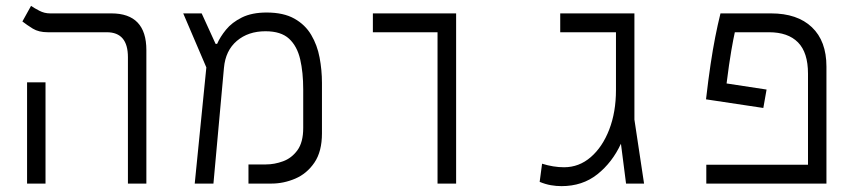

<svg xmlns="http://www.w3.org/2000/svg" viewBox="-20 -632 2970 661"><path d="M420.4 0V-435.1Q420.4 -521 347.7 -521H144.5Q113.3 -521 93 -533.4Q72.8 -545.9 57.1 -558.1L86.9 -611.8Q98.1 -604 115.5 -595Q132.8 -585.9 152.3 -585.9H363.3Q483.9 -585.9 483.9 -459.5V0ZM73.2 0V-348.6H136.7V0Z M650.4 0 690.4 -399.9 610.8 -585.9H674.3L722.2 -481H727.5Q737.8 -504.9 758.1 -529.8Q778.3 -554.7 812.7 -571.8Q847.2 -588.9 897.9 -588.9Q956.1 -588.9 993.4 -567.9Q1030.8 -546.9 1051.5 -511.7Q1072.3 -476.6 1080.3 -433.6Q1088.4 -390.6 1088.4 -346.7V-172.9Q1088.4 -110.4 1062.5 -72.3Q1036.6 -34.2 996.6 -17.1Q956.5 0 914.6 0H835.4V-65.9H895.5Q924.8 -65.9 954.3 -76.7Q983.9 -87.4 1003.9 -114.7Q1023.9 -142.1 1023.9 -191.4V-324.2Q1023.9 -382.8 1013.4 -428Q1002.9 -473.1 975.1 -498.8Q947.3 -524.4 894 -524.4Q834.5 -524.4 795.4 -491.2Q756.3 -458 751 -398.4L714.8 0Z M1486.3 0V-521H1263.7V-585.9H1550.3V0Z M1913.1 8.8Q1895 8.8 1876.5 5.6Q1857.9 2.4 1837.9 -5.9L1846.2 -68.4Q1885.3 -56.2 1921.9 -56.2Q1973.6 -56.2 2013.9 -91.1Q2054.2 -126 2077.4 -186Q2100.6 -246.1 2100.6 -322.3V-521H1908.7V-585.9H2164.1V-220.2L2197.3 0H2135.3L2117.7 -137.2Q2087.9 -72.8 2036.6 -32Q1985.4 8.8 1913.1 8.8Z M2619.1 -323.7 2607.9 -260.3 2410.6 -290Q2418.5 -358.4 2426.3 -410.4Q2434.1 -462.4 2442.4 -504.6Q2450.7 -546.9 2460.4 -585.9H2634.3Q2725.1 -585.9 2775.1 -538.3Q2825.2 -490.7 2825.2 -402.8V0H2411.6V-64.9H2761.7V-378.4Q2761.7 -451.2 2727.3 -486.1Q2692.9 -521 2627.4 -521H2509.8Q2504.9 -499.5 2497.6 -457.3Q2490.2 -415 2481.4 -344.7Z"/></svg>

Font: Cascadia Mono PL Light
Style: Regular
Weight: 300
Monospace: yes
Designer: Aaron Bell
Foundry: Saja Typeworks
Version: Version 2404.023; ttfautohint (v1.8.4)